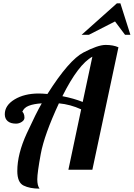

<svg xmlns="http://www.w3.org/2000/svg" viewBox="-20 -1020 804 1154"><path d="M731.4 -811 671.4 -891.1 514.6 -811H470.7L682.6 -1000H703.6L763.7 -811ZM355 -441.9Q423.3 -428.7 477.1 -407.2L535.2 -679.2Q450.7 -633.3 355 -441.9ZM217.8 113.8Q159.2 113.8 121.6 95.2Q84 76.7 84 7.8Q84 -94.7 140.9 -218.3Q197.8 -341.8 231 -398.9Q183.6 -396 153.6 -384.5Q123.5 -373 113.8 -347.2Q117.7 -347.2 122.3 -337.2Q127 -327.1 127 -312.5Q127 -297.9 110.8 -287.4Q94.7 -276.9 76.2 -276.9Q43.9 -276.9 26.4 -291.7Q8.8 -306.6 8.8 -333.5Q8.8 -386.7 67.6 -422.4Q126.5 -458 212.9 -458Q233.4 -458 265.1 -455.1Q394.5 -659.2 481.7 -704.6Q568.8 -750 614.7 -750Q660.6 -750 691.9 -735.8L535.2 0H391.1L467.8 -362.8Q402.8 -392.6 334 -398.9Q246.1 -209.5 225.1 -95.2Q204.1 19 204.1 57.6Q204.1 96.2 217.8 113.8Z"/></svg>

Font: Lobster-Regular
Style: Regular
Weight: 400
Designer: Pablo Impallari
Foundry: Pablo Impallari
Version: Version 1.007; ttfautohint (v1.1) -l 8 -r 50 -G 50 -x 14 -D 